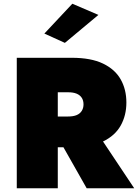

<svg xmlns="http://www.w3.org/2000/svg" viewBox="-20 -1010 740 1030"><path d="M275 -300 445 0H700L500 -300ZM70 -700V0H290V-700ZM212 -515H345Q373 -515 391 -507.5Q409 -500 418.5 -485.5Q428 -471 428 -450Q428 -430 418.5 -415Q409 -400 391 -392.5Q373 -385 345 -385H212V-220H365Q468 -220 532.5 -251Q597 -282 627.5 -336.5Q658 -391 658 -460Q658 -530 627.5 -584Q597 -638 532.5 -669Q468 -700 365 -700H212ZM508 -930 368 -990 218 -830 328 -780Z"/></svg>

Font: Jost Black
Style: Regular
Weight: 900
Version: Version 3.710